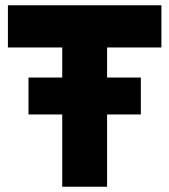

<svg xmlns="http://www.w3.org/2000/svg" viewBox="-20 -708 642 728"><path d="M216 -688H386V0H216ZM10 -528V-688H592V-528ZM88 -274V-414H514V-274Z"/></svg>

Font: Roundo Variable
Style: Regular
Weight: 200
Designer: Shiva Nallaperumal
Foundry: Indian Type Foundry
Version: Version 2.000